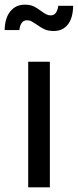

<svg xmlns="http://www.w3.org/2000/svg" viewBox="-63 -804 334 824"><path d="M58 -539H151V0H58ZM94 -699Q80 -708 72 -712.5Q64 -717 53 -717Q25 -717 20 -675H-43Q-42 -727 -18.5 -755.5Q5 -784 43 -784Q66 -784 81 -777Q96 -770 113 -757Q127 -747 135.5 -742.5Q144 -738 155 -738Q169 -738 177 -749.5Q185 -761 187 -779H251Q250 -726 228 -698.5Q206 -671 168 -671Q144 -671 128.5 -678Q113 -685 94 -699Z"/></svg>

Font: Eudoxus Sans Medium
Style: Regular
Weight: 500
Designer: Stijn de Vries
Foundry: tokotype
Version: Version 2.005